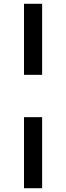

<svg xmlns="http://www.w3.org/2000/svg" viewBox="-20 -867 349 1016"><path d="M107 -847H203V-471H107ZM107 -247H203V129H107Z"/></svg>

Font: Biryani
Style: Regular
Weight: 400
Designer: Dan Reynolds and Mathieu Réguer
Foundry: Dan Reynolds and Mathieu Réguer
Version: Version 1.004; ttfautohint (v1.1) -l 5 -r 5 -G 72 -x 0 -D la